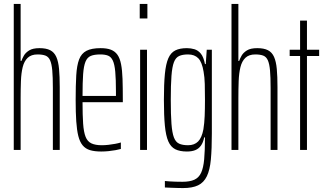

<svg xmlns="http://www.w3.org/2000/svg" viewBox="-20 -763 1661 977"><path d="M50 0V-743H85V-453H89Q93 -465 101.5 -480Q110 -495 128.5 -506.5Q147 -518 181 -518Q215 -518 235.5 -507.5Q256 -497 266.5 -473.5Q277 -450 280.5 -412Q284 -374 284 -320V0H249V-315Q249 -371 246 -404.5Q243 -438 235 -456Q227 -474 211.5 -480Q196 -486 171 -486Q139 -486 121 -469Q103 -452 95.5 -421.5Q88 -391 86.5 -350.5Q85 -310 85 -264V0Z M495 8Q461 8 438 1Q415 -6 400.5 -23.5Q386 -41 378.5 -71Q371 -101 368 -146Q365 -191 365 -254Q365 -329 368 -379.5Q371 -430 382.5 -460.5Q394 -491 420 -504.5Q446 -518 492 -518Q524 -518 544.5 -510Q565 -502 577.5 -484.5Q590 -467 596 -436.5Q602 -406 603.5 -361.5Q605 -317 605 -256V-243H400Q400 -177 403 -134Q406 -91 415.5 -67Q425 -43 445 -33.5Q465 -24 498 -24Q514 -24 531.5 -26Q549 -28 565.5 -31Q582 -34 595 -38V-5Q585 -2 568.5 1Q552 4 533 6Q514 8 495 8ZM570 -255V-296Q570 -360 566.5 -398Q563 -436 554 -455Q545 -474 529.5 -480Q514 -486 491 -486Q460 -486 442 -478.5Q424 -471 415 -449Q406 -427 403 -385.5Q400 -344 400 -275H590Z M691 -669V-743H730V-669ZM693 0V-510H728V0Z M911 194Q899 194 884 193.5Q869 193 853 192.5Q837 192 819 191V158Q828 159 842 160Q856 161 873.5 161.5Q891 162 908 162Q946 162 969 151.5Q992 141 1003.5 116Q1015 91 1019 47Q1023 3 1023 -63V-64H1019Q1014 -38 1002.5 -22Q991 -6 973.5 1Q956 8 931 8Q895 8 872 -3.5Q849 -15 836.5 -43.5Q824 -72 819 -123.5Q814 -175 814 -255Q814 -335 819 -386.5Q824 -438 836.5 -466.5Q849 -495 872 -506.5Q895 -518 931 -518Q951 -518 969.5 -512.5Q988 -507 1002 -490Q1016 -473 1023 -437H1027L1032 -510H1058V-84Q1058 -5 1053 48.5Q1048 102 1032.5 134Q1017 166 988 180Q959 194 911 194ZM937 -24Q969 -24 988 -43Q1007 -62 1015 -105Q1020 -136 1021.5 -172.5Q1023 -209 1023 -255Q1023 -300 1022 -335.5Q1021 -371 1016 -398Q1008 -447 989 -466.5Q970 -486 937 -486Q909 -486 891.5 -478Q874 -470 865 -446.5Q856 -423 852.5 -377Q849 -331 849 -255Q849 -179 852.5 -133Q856 -87 865 -63.5Q874 -40 891.5 -32Q909 -24 937 -24Z M1158 0V-743H1193V-453H1197Q1201 -465 1209.5 -480Q1218 -495 1236.5 -506.5Q1255 -518 1289 -518Q1323 -518 1343.5 -507.5Q1364 -497 1374.5 -473.5Q1385 -450 1388.5 -412Q1392 -374 1392 -320V0H1357V-315Q1357 -371 1354 -404.5Q1351 -438 1343 -456Q1335 -474 1319.5 -480Q1304 -486 1279 -486Q1247 -486 1229 -469Q1211 -452 1203.5 -421.5Q1196 -391 1194.5 -350.5Q1193 -310 1193 -264V0Z M1507 0V-478H1454V-510H1507V-658H1542V-510H1604V-478H1542V0Z"/></svg>

Font: Saira UltraCondensed Thin
Style: Regular
Weight: 250
Width: 1
Designer: Hector Gatti with collaboration of the Omnibus-Type team
Foundry: Omnibus-Type
Version: Version 1.101